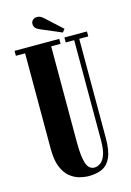

<svg xmlns="http://www.w3.org/2000/svg" viewBox="-127 -899 666 975"><g transform="rotate(-15 206.0 -412.0)"><path d="M216.5 12Q193 12 166.5 5Q140 -2 116.5 -21.2Q93 -40.5 78.2 -77Q63.5 -113.5 63.5 -173V-674H15V-700H250V-674H200.5V-167Q200.5 -95.5 212.2 -59Q224 -22.5 254.5 -22.5Q268 -22.5 283.8 -32Q299.5 -41.5 310.5 -68.8Q321.5 -96 321.5 -149.5V-674H277V-700H395.5V-674H348V-152Q348 -85.5 331.5 -50Q315 -14.5 285.2 -1.2Q255.5 12 216.5 12ZM276 -726.5 168 -772.5Q153 -778.5 145.5 -786.8Q138 -795 138 -809Q138 -820.5 146.8 -828.5Q155.5 -836.5 169 -836.5Q180 -836.5 187.2 -832.5Q194.5 -828.5 202 -822L289 -742.5Z"/></g></svg>

Font: Imbue 50pt ExtraBold
Style: Regular
Weight: 800
Designer: Tyler Finck
Foundry: Etcetera Type Company
Version: Version 1.102; ttfautohint (v1.8.3)